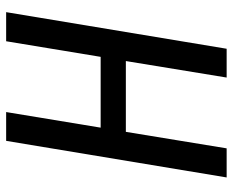

<svg xmlns="http://www.w3.org/2000/svg" viewBox="-88 -688 775 640"><g transform="rotate(-90 300.0 -367.5)"><path d="M29 0 151 -735H247L195 -420H431L483 -735H580L458 0H362L417 -336H181L126 0Z"/></g></svg>

Font: Iosevka Curly MdExObl
Style: Regular
Weight: 500
Width: 7
Italic angle: -9°
Monospace: yes
Designer: Belleve Invis
Foundry: Belleve Invis
Version: Version 11.1.0; ttfautohint (v1.8.3)